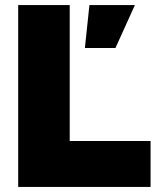

<svg xmlns="http://www.w3.org/2000/svg" viewBox="-20 -740 628 760"><path d="M52 0H576V-182H256V-720H52ZM316 -550H437L514 -720H334Z"/></svg>

Font: Aspekta 900
Style: Regular
Weight: 900
Designer: Ivo Dolenc
Version: Version 2.000